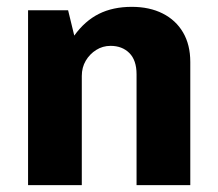

<svg xmlns="http://www.w3.org/2000/svg" viewBox="-20 -541 638 561"><path d="M62 0V-511H179L197 -437Q228 -480 269 -500.5Q310 -521 365 -521Q417 -521 455.5 -501.5Q494 -482 515 -446Q536 -410 536 -360V0H379V-324Q379 -365 358 -386Q337 -407 303 -407Q280 -407 261 -395Q242 -383 230.5 -363.5Q219 -344 219 -319V0Z"/></svg>

Font: Chivo Medium
Style: Bold
Weight: 700
Version: Version 2.002